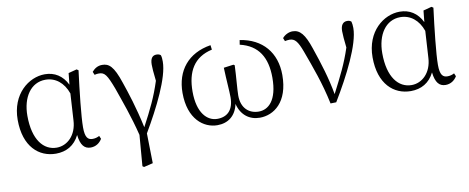

<svg xmlns="http://www.w3.org/2000/svg" viewBox="-64 -805 3152 1291"><g transform="rotate(-10 1512.5 -160.0)"><path d="M418 -186C413 -85 348 -25 276 -25C187 -25 118 -105 118 -270C118 -396 179 -488 279 -488C347 -488 402 -445 429 -368ZM570 -53C555 -45 540 -41 524 -41C492 -41 473 -58 473 -128C473 -201 492 -373 510 -512L498 -520L441 -505L433 -427C401 -492 348 -525 281 -525C172 -525 49 -431 49 -254C49 -71 148 14 264 14C335 14 392 -18 425 -85C433 -14 459 14 501 14C536 14 563 -5 579 -32Z M611 -463C621 -466 632 -467 641 -467C680 -467 695 -446 732 -348C765 -253 805 -146 838 -13L821 198L831 205L893 190L889 -14C982 -172 1078 -363 1078 -471C1078 -490 1077 -502 1073 -515C1068 -520 1060 -525 1044 -525C1017 -525 1001 -507 1001 -463C1001 -440 1003 -415 1010 -352C976 -246 939 -171 879 -58C848 -202 814 -303 789 -376C749 -498 717 -520 672 -520C643 -520 621 -507 602 -485Z M1607 -493C1732 -464 1785 -374 1785 -237C1785 -81 1721 -28 1656 -28C1590 -28 1538 -71 1538 -158C1538 -198 1547 -283 1550 -363L1542 -368L1475 -359C1478 -272 1485 -198 1485 -156C1485 -69 1441 -28 1373 -28C1304 -28 1240 -91 1240 -237C1240 -374 1292 -465 1417 -493L1413 -524C1258 -499 1172 -393 1172 -240C1172 -61 1273 14 1366 14C1439 14 1493 -26 1510 -106C1529 -28 1585 14 1656 14C1751 14 1854 -57 1854 -243C1854 -396 1765 -501 1612 -524Z M1911 -464C1920 -466 1931 -468 1942 -468C1979 -468 1997 -445 2024 -373C2066 -258 2110 -142 2140 2L2179 1C2278 -162 2379 -361 2379 -471C2379 -490 2377 -502 2374 -515C2368 -521 2360 -525 2346 -525C2318 -525 2301 -505 2301 -463C2301 -437 2304 -404 2310 -350C2275 -243 2236 -168 2178 -55C2159 -164 2125 -273 2087 -383C2054 -482 2023 -520 1972 -520C1947 -520 1919 -507 1902 -486Z M2841 -186C2836 -85 2771 -25 2699 -25C2610 -25 2541 -105 2541 -270C2541 -396 2602 -488 2702 -488C2770 -488 2825 -445 2852 -368ZM2993 -53C2978 -45 2963 -41 2947 -41C2915 -41 2896 -58 2896 -128C2896 -201 2915 -373 2933 -512L2921 -520L2864 -505L2856 -427C2824 -492 2771 -525 2704 -525C2595 -525 2472 -431 2472 -254C2472 -71 2571 14 2687 14C2758 14 2815 -18 2848 -85C2856 -14 2882 14 2924 14C2959 14 2986 -5 3002 -32Z"/></g></svg>

Font: Noto Serif CJK JP Light
Style: Regular
Weight: 300
Designer: Ryoko NISHIZUKA 西塚涼子 (kana & ideographs); Frank Grießhammer (Latin, Greek & Cyrillic); Wenlong ZHANG 张文龙 (bopomofo); San
Foundry: Adobe Systems Incorporated
Version: Version 1.001;PS 1.001;hotconv 16.6.54;makeotf.lib2.5.65590